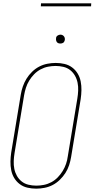

<svg xmlns="http://www.w3.org/2000/svg" viewBox="-20 -1119 565 1147"><path d="M196 8Q169 8 143.5 2Q118 -4 98 -19Q78 -34 65 -55.5Q52 -77 47 -102.5Q42 -128 42.5 -154.5Q43 -181 47 -208L104 -553Q108 -578 116.5 -602.5Q125 -627 138.5 -649Q152 -671 171.5 -690Q191 -709 214 -721Q237 -733 262.5 -738Q288 -743 313 -743Q340 -743 365.5 -737Q391 -731 411 -716Q431 -701 444 -679.5Q457 -658 462 -632.5Q467 -607 466.5 -580.5Q466 -554 462 -527L405 -182Q401 -157 393 -132.5Q385 -108 371 -86Q357 -64 337.5 -45Q318 -26 295 -14Q272 -2 246.5 3Q221 8 196 8ZM197 -10Q219 -10 242 -14.5Q265 -19 286.5 -30.5Q308 -42 325 -59.5Q342 -77 354.5 -97.5Q367 -118 374.5 -140Q382 -162 385 -185L442 -530Q446 -554 447 -578Q448 -602 443.5 -624.5Q439 -647 428 -666.5Q417 -686 399.5 -700Q382 -714 359 -719.5Q336 -725 312 -725Q290 -725 267 -720.5Q244 -716 222.5 -704.5Q201 -693 184 -675.5Q167 -658 154.5 -637.5Q142 -617 135 -595Q128 -573 124 -550L67 -205Q63 -181 62 -157Q61 -133 65.5 -110.5Q70 -88 81 -68.5Q92 -49 109.5 -35Q127 -21 150 -15.5Q173 -10 197 -10ZM340 -859Q334 -859 328.5 -861Q323 -863 319.5 -868Q316 -873 315 -879Q314 -885 315 -891Q315 -896 317.5 -900Q320 -904 324 -906.5Q328 -909 332 -910.5Q336 -912 341 -912Q347 -912 352.5 -909.5Q358 -907 362 -902Q366 -897 367 -891Q368 -885 367 -879Q366 -874 363.5 -870Q361 -866 357.5 -863.5Q354 -861 349.5 -860Q345 -859 340 -859ZM224 -1081 225 -1099H525L524 -1081Z"/></svg>

Font: Iosevka Curly Slab Thin
Style: Italic
Weight: 100
Italic angle: -9°
Monospace: yes
Designer: Belleve Invis
Foundry: Belleve Invis
Version: Version 22.1.2; ttfautohint (v1.8.4)